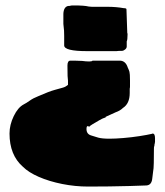

<svg xmlns="http://www.w3.org/2000/svg" viewBox="-20 -683 605 706"><path d="M251 -663Q291 -663 306 -659L318 -658H376Q407 -658 435 -653Q445 -653 445 -649L448 -562Q449 -557 449 -560.5Q449 -564 449 -556Q449 -536 446 -531V-512Q446 -506 440 -501Q434 -496 428 -496Q412 -496 409 -495H300Q216 -495 216 -516Q216 -540 216 -551Q216 -562 215.5 -570.5Q215 -579 213 -595V-632Q214 -657 230 -661Q237 -661 239 -662Q241 -663 251 -663ZM420 -460Q442 -460 450 -434Q454 -426 456 -419Q458 -412 458 -387Q458 -371 458 -365.5Q458 -360 457 -357V-341Q457 -302 432 -286Q422 -276 405 -270Q380 -259 373 -255.5Q366 -252 367.5 -252Q369 -252 370 -252Q371 -252 362 -249Q358 -248 345.5 -241Q333 -234 321.5 -227Q310 -220 308 -217Q298 -224 298 -209Q298 -190 315 -185Q327 -181 341 -177Q355 -173 383 -173Q404 -173 434 -175.5Q464 -178 493 -182.5Q522 -187 539 -191L541 -192Q550 -192 550 -175Q550 -165 550 -161.5Q550 -158 549 -155Q548 -153 548 -150Q548 -147 547 -145Q546 -143 546 -135Q546 -107 545.5 -84Q545 -61 543 -52Q541 -36 540 -27.5Q539 -19 538 -17Q533 -1 516 -1Q492 0 456.5 1Q421 2 381.5 2.5Q342 3 304 3Q256 3 208.5 -6.5Q161 -16 123 -32.5Q85 -49 64 -70Q15 -113 15 -192Q15 -224 30.5 -256Q46 -288 67 -299Q77 -304 89.5 -313Q102 -322 120 -329Q161 -347 181.5 -352.5Q202 -358 212 -361Q222 -364 230 -371V-386Q229 -396 228.5 -403.5Q228 -411 228 -442Q228 -460 239 -460H254L282 -459Q290 -458 295.5 -457.5Q301 -457 308 -457Q319 -457 320 -460Z"/></svg>

Font: Sigmar
Style: Regular
Weight: 400
Designer: Vernon Adams
Foundry: Vernon Adams
Version: Version 1.000; ttfautohint (v1.8.4.7-5d5b);gftools[0.9.24]